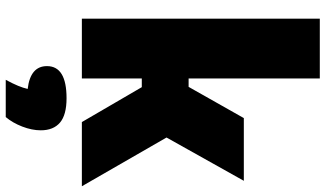

<svg xmlns="http://www.w3.org/2000/svg" viewBox="-247 -601 1106 652"><g transform="rotate(90 306.0 -275.0)"><path d="M394.5 0 276 -203.5H246.5V0H43.5V-808H246.5V-362.5H275L381 -550H594L447 -287.5L612.5 0ZM422.5 139.5Q422.5 169.5 409.8 202.5Q397 235.5 377.5 258.5H251Q264 234.5 271.2 217Q278.5 199.5 282 184Q204.5 175 204.5 118.5Q204.5 52 313.5 52Q370 52 396.2 74.2Q422.5 96.5 422.5 139.5Z"/></g></svg>

Font: Encode Sans SemiCondensed Black
Style: Regular
Weight: 900
Width: 4
Designer: Multiple Designers
Foundry: Impallari Type
Version: Version 2.000